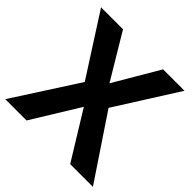

<svg xmlns="http://www.w3.org/2000/svg" viewBox="-183 -874 1033 1033"><g transform="rotate(45 333.5 -357.0)"><path d="M667 0H494L328 -270L162 0H0L237 -368L15 -714H182L336 -457L487 -714H650L426 -360Z"/></g></svg>

Font: Noto Sans IKEA
Style: Bold
Weight: 600
Designer: Monotype Design Team
Foundry: Monotype Imaging Inc.
Version: Version 2.001